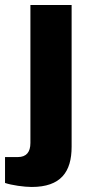

<svg xmlns="http://www.w3.org/2000/svg" viewBox="-59 -547 365 764"><path d="M67 197C183 197 226 137 226 37V-527H62V22C62 58 46 78 12 78H-39V181C-13 190 37 197 67 197Z"/></svg>

Font: Archivo ExtraBold
Style: Regular
Weight: 800
Designer: Hector Gatti
Foundry: Omnibus-Type
Version: Version 2.001